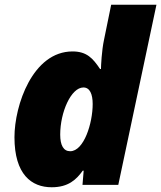

<svg xmlns="http://www.w3.org/2000/svg" viewBox="-20 -780 680 810"><path d="M198 10C268 10 302 -22 329 -60H333L328 0H479L640 -760H449L419 -613C409 -567 406 -501 406 -489H402C372 -534 346 -563 286 -563C118 -563 41 -336 41 -201C41 -44 113 10 198 10ZM276 -142C248 -142 234 -167 234 -212C234 -307 280 -411 332 -411C359 -411 371 -383 371 -341C371 -260 334 -142 276 -142Z"/></svg>

Font: Noto Sans Black
Style: Italic
Weight: 900
Italic angle: -12°
Designer: Monotype Design Team
Foundry: Monotype Imaging Inc.
Version: Version 2.013